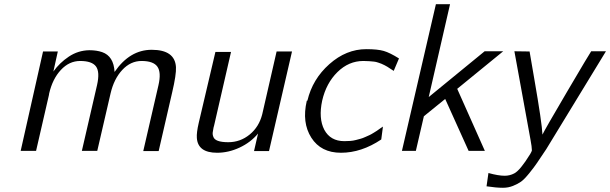

<svg xmlns="http://www.w3.org/2000/svg" viewBox="-20 -715 2892 910"><path d="M78 0 184 -471H254L233 -376Q262 -417 306 -446.5Q350 -476 403 -477Q438 -477 464 -468Q519 -449 523 -374Q595 -479 699 -479Q809 -479 814 -397Q816 -362 796 -277L732 1H659L731 -311Q745 -372 726 -399Q707 -426 651 -426Q599 -426 559.5 -383.5Q520 -341 504 -272L441 0H368L440 -312Q454 -374 435 -400Q416 -426 360 -426Q308 -426 268.5 -383.5Q229 -341 213 -272Q212 -269 212 -265L151 0Z M922 -133 1001 -469H1075L995 -121Q992 -113 989 -92Q986 -79 991 -67Q999 -41 1062 -41Q1119 -41 1163.5 -77.5Q1208 -114 1223 -174L1291 -471H1364L1255 1H1184L1203 -82Q1168 -40 1115.5 -15.5Q1063 9 1009 9Q918 9 913 -61Q911 -86 922 -133Z M1434 -237Q1435 -238 1435 -238H1437Q1461 -340 1541 -411Q1621 -482 1716 -482Q1770 -482 1799 -473.5Q1828 -465 1871 -438L1846 -379Q1841 -382 1830.5 -389Q1820 -396 1816 -398.5Q1812 -401 1802.5 -406Q1793 -411 1787.5 -413Q1782 -415 1772 -418.5Q1762 -422 1752.5 -423Q1743 -424 1730 -425Q1717 -426 1702 -426Q1633 -426 1579.5 -373.5Q1526 -321 1507 -238Q1489 -154 1517 -100Q1546 -46 1612 -46Q1626 -46 1640 -47Q1654 -48 1667 -51.5Q1680 -55 1689.5 -57.5Q1699 -60 1712 -66Q1725 -72 1731 -74.5Q1737 -77 1750 -85Q1763 -93 1766 -95Q1769 -97 1781.5 -106Q1794 -115 1795 -115L1787 -54Q1693 9 1596 9Q1501 9 1455.5 -62.5Q1410 -134 1434 -237Z M1885 0 2046 -695H2113L2012 -255L2277 -472H2365L2147 -294L2278 0H2201L2090 -246L1989 -164L1951 0Z M2418 -472Q2430 -472 2454 -471.5Q2478 -471 2490 -471L2512 -343Q2549 -130 2551 -77Q2561 -99 2669 -282.5Q2777 -466 2782 -472H2852L2569 -8Q2538 38 2525 57.5Q2512 77 2488.5 106Q2465 135 2449.5 146Q2434 157 2411.5 166Q2389 175 2364 175Q2332 175 2286 168L2295 105Q2342 118 2372 118Q2396 118 2417 107Q2445 93 2493 15Q2500 3 2501 -2Q2501 -18 2494 -55Z"/></svg>

Font: Coval
Style: ExtraLight Italic
Weight: 200
Foundry: Context Ltd
Version: Version 001.000